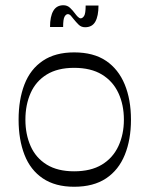

<svg xmlns="http://www.w3.org/2000/svg" viewBox="-20 -698 570 733"><path d="M263 15Q191 15 143.5 -17Q96 -49 73.5 -107Q51 -165 51 -241Q51 -318 73.5 -376Q96 -434 143.5 -466Q191 -498 263 -498Q337 -498 384.5 -466Q432 -434 456 -376Q480 -318 480 -241Q480 -165 456.5 -107Q433 -49 385 -17Q337 15 263 15ZM263 -44Q327 -44 369 -69.5Q411 -95 432 -140Q453 -185 453 -241Q453 -298 432 -343Q411 -388 369 -413.5Q327 -439 263 -439Q200 -439 158.5 -413.5Q117 -388 97 -343Q77 -298 77 -241Q77 -185 97 -140Q117 -95 158.5 -69.5Q200 -44 263 -44ZM305 -594Q290 -594 280 -604Q270 -614 262 -624Q256 -632 250.5 -638Q245 -644 239 -644Q232 -644 226.5 -634.5Q221 -625 221 -595H171Q171 -635 183.5 -656.5Q196 -678 222 -678Q237 -678 247.5 -668Q258 -658 266 -647Q271 -640 277 -634Q283 -628 288 -628Q295 -628 301 -637Q307 -646 307 -677H356Q356 -637 344 -615.5Q332 -594 305 -594Z"/></svg>

Font: Ojuju
Style: Regular
Weight: 400
Designer: Chisaokwu Joboson, Mirko Velimirovic
Foundry: Udi Foundry
Version: Version 1.000